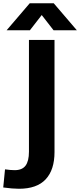

<svg xmlns="http://www.w3.org/2000/svg" viewBox="-84 -927 495 1187"><path d="M0 0ZM-64 232 -53 120Q-18 125 7 125Q53 125 74 97Q95 69 95 11V-680H253V13Q253 123 198.5 181.5Q144 240 33 240Q-6 240 -64 232ZM247 -740 174 -834 101 -740H-43L100 -907H248L391 -740Z"/></svg>

Font: Martel Sans ExtraBold
Style: Regular
Weight: 800
Designer: Dan Reynolds and Mathieu Réguer
Foundry: Dan Reynolds and Mathieu Réguer
Version: Version 1.002; ttfautohint (v1.1) -l 5 -r 5 -G 72 -x 0 -D la